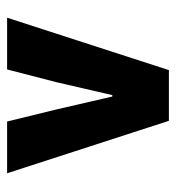

<svg xmlns="http://www.w3.org/2000/svg" viewBox="2 -812 495 540"><g transform="rotate(90 250.0 -542.5)"><path d="M30.3 -314.5 177.7 -769.5H320.3L467.8 -314.5H322.3L288.1 -454.1L252 -610.4H248L211.9 -454.1L175.8 -314.5Z"/></g></svg>

Font: Gen Shin Gothic Monospace Heavy
Style: Bold
Weight: 800
Designer: [Source Han Sans]
Ryoko NISHIZUKA  (kana & ideographs); Paul D. Hunt (Latin, Greek & Cyrillic); Wenlong ZHANG  (bopomofo
Version: Version 1.002.20150607